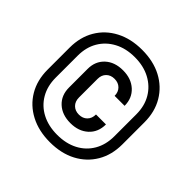

<svg xmlns="http://www.w3.org/2000/svg" viewBox="-163 -888 926 926"><g transform="rotate(45 300.0 -425.0)"><path d="M300 -110Q224 -110 166.5 -140Q109 -170 77 -224Q45 -278 45 -350V-500Q45 -572 77 -626Q109 -680 166.5 -710Q224 -740 300 -740Q377 -740 434 -710Q491 -680 523 -626Q555 -572 555 -500V-350Q555 -278 523 -224Q491 -170 434 -140Q377 -110 300 -110ZM300 -160Q360 -160 405 -183.5Q450 -207 475 -250Q500 -293 500 -350V-500Q500 -557 475 -599.5Q450 -642 405 -666Q360 -690 300 -690Q240 -690 195 -666Q150 -642 125 -599.5Q100 -557 100 -500V-350Q100 -293 125 -250Q150 -207 195 -183.5Q240 -160 300 -160ZM305 -245Q248 -245 213.5 -277Q179 -309 179 -362V-489Q179 -541 213.5 -573Q248 -605 305 -605Q361 -605 396 -573Q431 -541 431 -489H363Q363 -515 347 -531Q331 -547 305 -547Q279 -547 263 -531Q247 -515 247 -489V-362Q247 -335 263 -319Q279 -303 305 -303Q331 -303 347 -319Q363 -335 363 -362H431Q431 -309 396 -277Q361 -245 305 -245Z"/></g></svg>

Font: JetBrains Mono NL Medium
Style: Regular
Weight: 500
Monospace: yes
Designer: Philipp Nurullin, Konstantin Bulenkov
Foundry: JetBrains
Version: Version 2.305; ttfautohint (v1.8.4.7-5d5b)